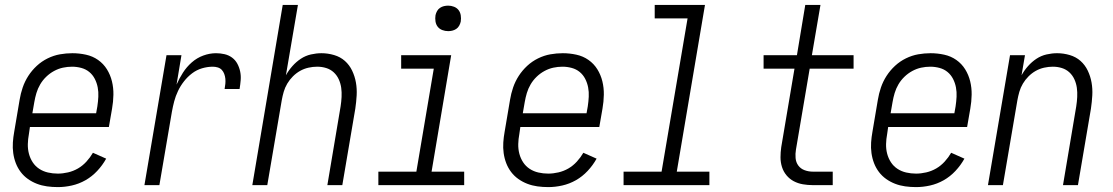

<svg xmlns="http://www.w3.org/2000/svg" viewBox="-20 -755 4540 783"><path d="M216 8Q193 8 171.5 5Q150 2 130.5 -5.5Q111 -13 94 -25Q77 -37 64.5 -53.5Q52 -70 44.5 -89.5Q37 -109 34 -130.5Q31 -152 32.5 -174Q34 -196 38 -218L60 -348Q64 -373 72.5 -398Q81 -423 95.5 -445.5Q110 -468 130 -486.5Q150 -505 174.5 -517Q199 -529 224.5 -533.5Q250 -538 275 -538Q303 -538 330.5 -532Q358 -526 380 -510.5Q402 -495 416 -472.5Q430 -450 436.5 -423.5Q443 -397 442.5 -368.5Q442 -340 437 -312L424 -237H102L98 -209Q94 -188 93.5 -167.5Q93 -147 98 -128Q103 -109 113.5 -93Q124 -77 140 -66.5Q156 -56 175.5 -51.5Q195 -47 216 -47Q236 -47 257.5 -52Q279 -57 298 -68Q317 -79 332.5 -96Q348 -113 359 -132L413 -108Q398 -81 376.5 -58Q355 -35 328.5 -20Q302 -5 273 1.5Q244 8 216 8ZM112 -293H372L377 -321Q380 -341 381 -360.5Q382 -380 378.5 -398.5Q375 -417 366.5 -433.5Q358 -450 344 -461.5Q330 -473 311.5 -478Q293 -483 274 -483Q255 -483 236.5 -479Q218 -475 200.5 -465.5Q183 -456 168.5 -442Q154 -428 144 -411Q134 -394 128.5 -375.5Q123 -357 120 -339Z M569 0 659 -530H720L700 -410Q711 -435 726 -458.5Q741 -482 762 -500.5Q783 -519 809 -528.5Q835 -538 861 -538Q879 -538 896 -534Q913 -530 926.5 -520Q940 -510 948 -495Q956 -480 959.5 -463Q963 -446 961.5 -428Q960 -410 957 -392H896Q898 -403 899 -413.5Q900 -424 899 -434Q898 -444 894.5 -453.5Q891 -463 884.5 -470Q878 -477 868 -480Q858 -483 848 -483Q826 -483 804 -476.5Q782 -470 763.5 -456Q745 -442 730.5 -423.5Q716 -405 706 -384Q696 -363 690.5 -342Q685 -321 681 -299L630 0Z M1009 0 1133 -735H1195L1146 -448Q1157 -468 1172.5 -485.5Q1188 -503 1207 -515.5Q1226 -528 1248 -533Q1270 -538 1291 -538Q1317 -538 1342.5 -530.5Q1368 -523 1386.5 -506.5Q1405 -490 1416 -467Q1427 -444 1431.5 -418.5Q1436 -393 1434.5 -366Q1433 -339 1429 -312L1376 0H1315L1369 -321Q1372 -340 1373 -359.5Q1374 -379 1371.5 -397Q1369 -415 1361.5 -431.5Q1354 -448 1341 -460Q1328 -472 1310.5 -477.5Q1293 -483 1274 -483Q1274 -483 1273.5 -483Q1273 -483 1273 -483Q1256 -483 1238 -479Q1220 -475 1204 -466Q1188 -457 1174.5 -443.5Q1161 -430 1151.5 -414Q1142 -398 1137 -380.5Q1132 -363 1129 -346L1070 0Z M1523 0V-55H1678L1749 -475H1616V-530H1820L1740 -55H1873V0ZM1808 -628Q1795 -628 1783.5 -632.5Q1772 -637 1765 -646Q1758 -655 1756 -667.5Q1754 -680 1756 -693Q1758 -702 1762.5 -710Q1767 -718 1774.5 -723Q1782 -728 1790.5 -730Q1799 -732 1808 -732Q1820 -732 1831.5 -727.5Q1843 -723 1850 -714Q1857 -705 1859 -692.5Q1861 -680 1859 -667Q1857 -658 1852.5 -650Q1848 -642 1840.5 -637Q1833 -632 1824.5 -630Q1816 -628 1808 -628Z M2216 8Q2193 8 2171.5 5Q2150 2 2130.5 -5.5Q2111 -13 2094 -25Q2077 -37 2064.5 -53.5Q2052 -70 2044.5 -89.5Q2037 -109 2034 -130.5Q2031 -152 2032.5 -174Q2034 -196 2038 -218L2060 -348Q2064 -373 2072.5 -398Q2081 -423 2095.5 -445.5Q2110 -468 2130 -486.5Q2150 -505 2174.5 -517Q2199 -529 2224.5 -533.5Q2250 -538 2275 -538Q2303 -538 2330.5 -532Q2358 -526 2380 -510.5Q2402 -495 2416 -472.5Q2430 -450 2436.5 -423.5Q2443 -397 2442.5 -368.5Q2442 -340 2437 -312L2424 -237H2102L2098 -209Q2094 -188 2093.5 -167.5Q2093 -147 2098 -128Q2103 -109 2113.5 -93Q2124 -77 2140 -66.5Q2156 -56 2175.5 -51.5Q2195 -47 2216 -47Q2236 -47 2257.5 -52Q2279 -57 2298 -68Q2317 -79 2332.5 -96Q2348 -113 2359 -132L2413 -108Q2398 -81 2376.5 -58Q2355 -35 2328.5 -20Q2302 -5 2273 1.5Q2244 8 2216 8ZM2112 -293H2372L2377 -321Q2380 -341 2381 -360.5Q2382 -380 2378.5 -398.5Q2375 -417 2366.5 -433.5Q2358 -450 2344 -461.5Q2330 -473 2311.5 -478Q2293 -483 2274 -483Q2255 -483 2236.5 -479Q2218 -475 2200.5 -465.5Q2183 -456 2168.5 -442Q2154 -428 2144 -411Q2134 -394 2128.5 -375.5Q2123 -357 2120 -339Z M2523 0V-55H2678L2784 -680H2650V-735H2855L2740 -55H2873V0Z M3295 0Q3274 0 3254 -3.5Q3234 -7 3217 -16Q3200 -25 3187.5 -40Q3175 -55 3169 -74Q3163 -93 3163 -113.5Q3163 -134 3166 -155L3220 -475H3094V-530H3230L3264 -735H3326L3291 -530H3461V-475H3282L3226 -145Q3223 -128 3224.5 -110.5Q3226 -93 3235.5 -80Q3245 -67 3261 -61Q3277 -55 3295 -55H3376V0Z M3716 8Q3693 8 3671.5 5Q3650 2 3630.5 -5.5Q3611 -13 3594 -25Q3577 -37 3564.5 -53.5Q3552 -70 3544.5 -89.5Q3537 -109 3534 -130.5Q3531 -152 3532.5 -174Q3534 -196 3538 -218L3560 -348Q3564 -373 3572.5 -398Q3581 -423 3595.5 -445.5Q3610 -468 3630 -486.5Q3650 -505 3674.5 -517Q3699 -529 3724.5 -533.5Q3750 -538 3775 -538Q3803 -538 3830.5 -532Q3858 -526 3880 -510.5Q3902 -495 3916 -472.5Q3930 -450 3936.5 -423.5Q3943 -397 3942.5 -368.5Q3942 -340 3937 -312L3924 -237H3602L3598 -209Q3594 -188 3593.5 -167.5Q3593 -147 3598 -128Q3603 -109 3613.5 -93Q3624 -77 3640 -66.5Q3656 -56 3675.5 -51.5Q3695 -47 3716 -47Q3736 -47 3757.5 -52Q3779 -57 3798 -68Q3817 -79 3832.5 -96Q3848 -113 3859 -132L3913 -108Q3898 -81 3876.5 -58Q3855 -35 3828.5 -20Q3802 -5 3773 1.5Q3744 8 3716 8ZM3612 -293H3872L3877 -321Q3880 -341 3881 -360.5Q3882 -380 3878.5 -398.5Q3875 -417 3866.5 -433.5Q3858 -450 3844 -461.5Q3830 -473 3811.5 -478Q3793 -483 3774 -483Q3755 -483 3736.5 -479Q3718 -475 3700.5 -465.5Q3683 -456 3668.5 -442Q3654 -428 3644 -411Q3634 -394 3628.5 -375.5Q3623 -357 3620 -339Z M4009 0 4099 -530H4160L4146 -448Q4157 -468 4172.5 -485.5Q4188 -503 4207 -515.5Q4226 -528 4248 -533Q4270 -538 4291 -538Q4317 -538 4342.5 -530.5Q4368 -523 4386.5 -506.5Q4405 -490 4416 -467Q4427 -444 4431.5 -418.5Q4436 -393 4434.5 -366Q4433 -339 4429 -312L4376 0H4315L4369 -321Q4372 -340 4373 -359.5Q4374 -379 4371.5 -397Q4369 -415 4361.5 -431.5Q4354 -448 4341 -460Q4328 -472 4310.5 -477.5Q4293 -483 4274 -483Q4274 -483 4273.5 -483Q4273 -483 4273 -483Q4256 -483 4238 -479Q4220 -475 4204 -466Q4188 -457 4174.5 -443.5Q4161 -430 4151.5 -414Q4142 -398 4137 -380.5Q4132 -363 4129 -346L4070 0Z"/></svg>

Font: iosevka_custom_sans_ss08 Light
Style: Italic
Weight: 300
Italic angle: -10°
Designer: Belleve Invis
Foundry: Belleve Invis
Version: Version 10.3.0; ttfautohint (v1.8.3)